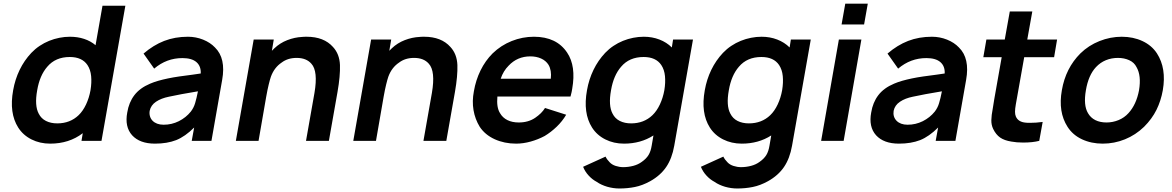

<svg xmlns="http://www.w3.org/2000/svg" viewBox="-20 -782 6506 1066"><path d="M676 -750 543.5 0H432.5L439.5 -42.5Q364 15.5 258.5 15.5Q201.5 15.5 154.8 -8Q108 -31.5 81 -74Q30 -154.5 53 -281Q63.5 -341 89 -393.8Q114.5 -446.5 154 -488.5Q175 -510.5 200 -527.2Q225 -544 252.8 -555.2Q280.5 -566.5 309.8 -572.2Q339 -578 368.5 -578Q411 -578 447.2 -566Q483.5 -554 510.5 -531L549 -750ZM482.5 -281Q489.5 -323.5 486 -359.5Q482.5 -395.5 465.5 -421Q435.5 -465.5 367.5 -465.5Q288 -465.5 242.5 -411.5Q200.5 -363.5 186.5 -281Q171 -195.5 195 -151Q208.5 -124 235.2 -110.5Q262 -97 298 -97Q369 -97 416.5 -142.5Q440.5 -165.5 457.8 -202.2Q475 -239 482.5 -281Z M1044.5 0 1058 -74Q1008 -24 958 -4Q907.5 15.5 840.5 15.5Q756 15.5 713.5 -31Q671.5 -78 686.5 -157.5Q695.5 -213.5 726 -253.5Q756.5 -293.5 813.5 -317.5Q834.5 -326.5 859 -333.5Q883.5 -340.5 912.2 -346.5Q941 -352.5 975.2 -357.5Q1009.5 -362.5 1050 -367.5L1094.5 -374Q1096.5 -414.5 1070.8 -437Q1045 -459.5 992.5 -459.5Q905 -459.5 836 -401L777 -484.5Q831.5 -531.5 891.5 -554.8Q951.5 -578 1023.5 -578Q1067.5 -578 1107.5 -562Q1147.5 -546 1173.5 -518.5Q1235 -458.5 1213.5 -338.5L1154 0ZM1079 -275Q979 -258.5 917.5 -245Q875 -236.5 846.2 -217.2Q817.5 -198 811 -166.5Q808.5 -150 812.8 -136Q817 -122 827.2 -111.5Q837.5 -101 853 -95.2Q868.5 -89.5 888.5 -89.5Q933.5 -89.5 973 -109.2Q1012.5 -129 1039.5 -162.5Q1056 -184 1063.5 -210Q1067.5 -223 1071.2 -239Q1075 -255 1079 -275Z M1854 -272 1806 0H1679L1726 -266.5Q1746.5 -387 1709 -428Q1681 -460.5 1627 -460.5Q1577.5 -460.5 1543.5 -434.5Q1502.5 -407 1484 -356Q1478.5 -340 1471.8 -312.2Q1465 -284.5 1458 -245L1415.5 0H1289.5L1388.5 -562.5H1500L1489.5 -500L1503 -513.5Q1534.5 -543.5 1575.2 -559.2Q1616 -575 1658 -577Q1662 -577.5 1668.2 -577.8Q1674.5 -578 1683 -578Q1778.5 -578 1829 -521Q1865 -482 1867.5 -421Q1869.5 -360.5 1854 -272Z M2506 -272 2458 0H2331L2378 -266.5Q2398.5 -387 2361 -428Q2333 -460.5 2279 -460.5Q2229.5 -460.5 2195.5 -434.5Q2154.5 -407 2136 -356Q2130.5 -340 2123.8 -312.2Q2117 -284.5 2110 -245L2067.5 0H1941.5L2040.5 -562.5H2152L2141.5 -500L2155 -513.5Q2186.5 -543.5 2227.2 -559.2Q2268 -575 2310 -577Q2314 -577.5 2320.2 -577.8Q2326.5 -578 2335 -578Q2430.5 -578 2481 -521Q2517 -482 2519.5 -421Q2521.5 -360.5 2506 -272Z M2756 -154Q2770.5 -128.5 2797.2 -115.2Q2824 -102 2860 -102Q2913.5 -102 2951.5 -128Q2969 -140 2982.8 -153.5Q2996.5 -167 3006 -182.5L3123.5 -145Q3102.5 -109 3070.8 -78.5Q3039 -48 3004 -27Q2967.5 -7.5 2926.2 4Q2885 15.5 2845.5 15.5Q2780.5 15.5 2726.5 -9Q2673 -33.5 2643.5 -78Q2617.5 -120.5 2609 -170.5Q2600.5 -220.5 2611 -275Q2621.5 -337 2648 -391Q2674.5 -445 2715 -485.5Q2761.5 -530.5 2821 -554.2Q2880.5 -578 2944.5 -578Q3070.5 -578 3129 -489.5Q3179 -415 3157 -289.5Q3156 -282.5 3153.8 -271.5Q3151.5 -260.5 3147.5 -246H2741.5Q2736 -185.5 2756 -154ZM2804 -417.5Q2774 -387.5 2760 -345H3038Q3043.5 -391 3025.5 -422Q3011 -445 2984.5 -457Q2958 -469 2924.5 -469Q2852.5 -469 2804 -417.5Z M3827.5 -562.5 3723.5 27Q3711 98 3678.8 145.2Q3646.5 192.5 3590 224Q3546.5 248 3505.2 256.2Q3464 264.5 3418.5 264.5Q3402 264.5 3384.8 262Q3367.5 259.5 3351.2 254.8Q3335 250 3320.2 243.2Q3305.5 236.5 3293.5 228Q3268 214.5 3247.8 192.2Q3227.5 170 3217.5 144L3342 87.5Q3349.5 103.5 3365 119Q3377.5 132.5 3398.2 139.2Q3419 146 3440 146Q3468.5 146 3496 138.8Q3523.5 131.5 3543.5 116.5Q3568.5 99 3581 78.2Q3593.5 57.5 3598.5 25L3608 -30Q3537 15.5 3444.5 15.5Q3387.5 15.5 3340.8 -8Q3294 -31.5 3267 -74Q3216 -154.5 3239 -281Q3249.5 -341 3275 -393.8Q3300.5 -446.5 3340 -488.5Q3361 -510.5 3386 -527.2Q3411 -544 3438.8 -555.2Q3466.5 -566.5 3495.8 -572.2Q3525 -578 3554.5 -578Q3601 -578 3641.2 -562.5Q3681.5 -547 3710 -518.5L3717 -562.5ZM3602.5 -142.5Q3626.5 -165.5 3643.8 -202.2Q3661 -239 3668.5 -281Q3675.5 -323.5 3672 -359.5Q3668.5 -395.5 3651.5 -421Q3621.5 -465.5 3553.5 -465.5Q3474 -465.5 3428.5 -411.5Q3386.5 -363.5 3372.5 -281Q3357 -195.5 3381 -151Q3394.5 -124 3421.2 -110.5Q3448 -97 3484 -97Q3555 -97 3602.5 -142.5Z M4481.5 -562.5 4377.5 27Q4365 98 4332.8 145.2Q4300.5 192.5 4244 224Q4200.5 248 4159.2 256.2Q4118 264.5 4072.5 264.5Q4056 264.5 4038.8 262Q4021.5 259.5 4005.2 254.8Q3989 250 3974.2 243.2Q3959.5 236.5 3947.5 228Q3922 214.5 3901.8 192.2Q3881.5 170 3871.5 144L3996 87.5Q4003.5 103.5 4019 119Q4031.5 132.5 4052.2 139.2Q4073 146 4094 146Q4122.5 146 4150 138.8Q4177.5 131.5 4197.5 116.5Q4222.5 99 4235 78.2Q4247.5 57.5 4252.5 25L4262 -30Q4191 15.5 4098.5 15.5Q4041.5 15.5 3994.8 -8Q3948 -31.5 3921 -74Q3870 -154.5 3893 -281Q3903.5 -341 3929 -393.8Q3954.5 -446.5 3994 -488.5Q4015 -510.5 4040 -527.2Q4065 -544 4092.8 -555.2Q4120.5 -566.5 4149.8 -572.2Q4179 -578 4208.5 -578Q4255 -578 4295.2 -562.5Q4335.5 -547 4364 -518.5L4371 -562.5ZM4256.5 -142.5Q4280.5 -165.5 4297.8 -202.2Q4315 -239 4322.5 -281Q4329.5 -323.5 4326 -359.5Q4322.5 -395.5 4305.5 -421Q4275.5 -465.5 4207.5 -465.5Q4128 -465.5 4082.5 -411.5Q4040.5 -363.5 4026.5 -281Q4011 -195.5 4035 -151Q4048.5 -124 4075.2 -110.5Q4102 -97 4138 -97Q4209 -97 4256.5 -142.5Z M4798 -761.5 4777.5 -646H4652.5L4673 -761.5ZM4762.5 -562.5 4664 0H4539L4637.5 -562.5Z M5175 0 5188.5 -74Q5138.5 -24 5088.5 -4Q5038 15.5 4971 15.5Q4886.5 15.5 4844 -31Q4802 -78 4817 -157.5Q4826 -213.5 4856.5 -253.5Q4887 -293.5 4944 -317.5Q4965 -326.5 4989.5 -333.5Q5014 -340.5 5042.8 -346.5Q5071.5 -352.5 5105.8 -357.5Q5140 -362.5 5180.5 -367.5L5225 -374Q5227 -414.5 5201.2 -437Q5175.5 -459.5 5123 -459.5Q5035.5 -459.5 4966.5 -401L4907.5 -484.5Q4962 -531.5 5022 -554.8Q5082 -578 5154 -578Q5198 -578 5238 -562Q5278 -546 5304 -518.5Q5365.5 -458.5 5344 -338.5L5284.5 0ZM5209.5 -275Q5109.5 -258.5 5048 -245Q5005.5 -236.5 4976.8 -217.2Q4948 -198 4941.5 -166.5Q4939 -150 4943.2 -136Q4947.5 -122 4957.8 -111.5Q4968 -101 4983.5 -95.2Q4999 -89.5 5019 -89.5Q5064 -89.5 5103.5 -109.2Q5143 -129 5170 -162.5Q5186.5 -184 5194 -210Q5198 -223 5201.8 -239Q5205.5 -255 5209.5 -275Z M5626 -236.5Q5625 -227.5 5620 -203Q5615.5 -177.5 5615.5 -161.8Q5615.5 -146 5620 -135.5Q5633 -104.5 5675 -101Q5679 -100.5 5684.8 -100.2Q5690.5 -100 5699 -100Q5715 -100 5732.5 -101.2Q5750 -102.5 5769 -105L5750 0Q5713.5 9.5 5660.5 9.5Q5624 9.5 5595 4Q5556.5 -2 5533 -18.2Q5509.5 -34.5 5494 -66.5Q5483.5 -88.5 5484 -115Q5484.5 -141.5 5492 -180L5500 -230L5541.5 -464.5H5439.5L5456.5 -562.5H5558.5L5586.5 -718.5H5711.5L5683.5 -562.5H5849L5832.5 -464.5H5666.5Z M5907 -78Q5854 -160.5 5875.5 -281Q5896.5 -403.5 5978.5 -485.5Q6024 -530 6084.5 -554Q6145 -578 6208 -578Q6271.5 -578 6323 -554Q6374.5 -530 6403.5 -485.5Q6457 -402.5 6436 -281Q6425.5 -222 6400.8 -172Q6376 -122 6332 -78Q6285 -32.5 6225.8 -8.5Q6166.5 15.5 6102.5 15.5Q6039 15.5 5987.5 -8.5Q5936 -32.5 5907 -78ZM6290 -409.5Q6277.5 -435 6249.5 -447.8Q6221.5 -460.5 6187 -460.5Q6151 -460.5 6120 -447.8Q6089 -435 6065 -409.5Q6023 -364.5 6009 -281Q5994.5 -197.5 6020.5 -154Q6035 -128.5 6061.2 -115.2Q6087.5 -102 6123.5 -102Q6158 -102 6190.2 -115.2Q6222.5 -128.5 6245.5 -154Q6289 -201.5 6304 -281Q6317.5 -362.5 6290 -409.5Z"/></svg>

Font: Russisch Sans
Style: Bold Italic
Weight: 700
Italic angle: -10°
Designer: Michael Sharanda (font) & Cristiano Sobral (main changes)
Foundry: Michael Sharanda
Version: Version 2.00;September 8, 2020;FontCreator 13.0.0.2681 64-bi